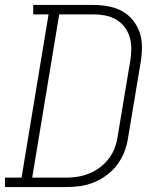

<svg xmlns="http://www.w3.org/2000/svg" viewBox="-35 -755 655 775"><path d="M-15 0V-38H52L161 -697H99V-735H342Q372 -735 402 -729.5Q432 -724 457 -710.5Q482 -697 500.5 -674.5Q519 -652 528.5 -624.5Q538 -597 538 -566Q538 -535 533 -505L482 -199Q478 -171 467.5 -143.5Q457 -116 439.5 -92Q422 -68 397.5 -49.5Q373 -31 345.5 -19.5Q318 -8 290 -4Q262 0 234 0ZM95 -38H234Q257 -38 280.5 -42Q304 -46 327 -55.5Q350 -65 370 -80.5Q390 -96 405 -116Q420 -136 428.5 -159Q437 -182 440 -205L491 -511Q495 -535 495 -559.5Q495 -584 488 -606.5Q481 -629 467 -647Q453 -665 433 -676.5Q413 -688 389.5 -692.5Q366 -697 342 -697H204Z"/></svg>

Font: Iosevka Slab XLtExObl
Style: Regular
Weight: 200
Width: 7
Italic angle: -9°
Monospace: yes
Designer: Belleve Invis
Foundry: Belleve Invis
Version: Version 11.1.1; ttfautohint (v1.8.3)